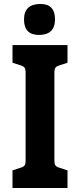

<svg xmlns="http://www.w3.org/2000/svg" viewBox="-20 -947 403 967"><path d="M43 -89 80 -101Q98 -106 103.5 -113.5Q109 -121 109 -139V-581Q109 -599 103.5 -606.5Q98 -614 80 -619L43 -631V-720H320V-631L283 -619Q265 -614 259.5 -606.5Q254 -599 254 -581V-139Q254 -121 259.5 -113.5Q265 -106 283 -101L320 -89V0H43ZM101 -849Q101 -927 184 -927Q257 -927 257 -850Q257 -771 176 -771Q101 -771 101 -849Z"/></svg>

Font: Enriqueta
Style: Bold
Weight: 700
Designer: Viviana Monsalve, Gustavo Ibarra
Foundry: 72Puntos
Version: Version 2.000